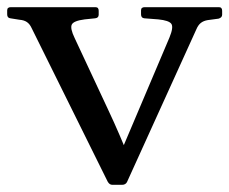

<svg xmlns="http://www.w3.org/2000/svg" viewBox="-44 -512 639 535"><path d="M269 3Q261 3 256 -6L44 -434Q39 -445 31 -450.5Q23 -456 10 -457L-15 -461Q-24 -462 -24 -472V-483Q-24 -492 -14 -492H222Q231 -492 231 -482V-471Q231 -462 221 -461L192 -458Q161 -454 156 -443.5Q151 -433 164 -406L257 -207Q274 -171 289 -136Q304 -101 319 -65L263 -18L428 -407Q440 -436 433.5 -445.5Q427 -455 397 -458L358 -461Q349 -462 349 -472V-483Q349 -492 359 -492H566Q575 -492 575 -482V-471Q575 -463 565 -460L535 -456Q523 -454 515.5 -448Q508 -442 503 -430L310 -5Q306 3 296 3Z"/></svg>

Font: Hahmlet
Style: Regular
Weight: 400
Designer: Minjoo Ham & Mark Frömberg
Foundry: hypertype
Version: Version 1.002